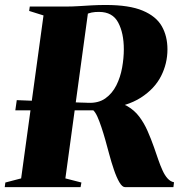

<svg xmlns="http://www.w3.org/2000/svg" viewBox="-42 -770 764 790"><path d="M-22.5 0 -20 -19 45 -36 137 -706.5 78 -725 80.5 -743H224.5Q256 -743 282.8 -744.8Q309.5 -746.5 336.2 -748Q363 -749.5 393.5 -749.5Q490 -749.5 545.2 -726.2Q600.5 -703 623.8 -662Q647 -621 647 -567Q647 -508.5 620.5 -456.5Q594 -404.5 537.5 -368.2Q481 -332 390 -322L412 -353Q453 -350 482 -333.2Q511 -316.5 531 -290Q551 -263.5 565.2 -231Q579.5 -198.5 591.5 -164.5Q600.5 -138.5 609 -113.8Q617.5 -89 626.8 -68.8Q636 -48.5 647.5 -35.8Q659 -23 674 -20L671.5 0H472.5Q461 0 449.2 -20Q437.5 -40 426.8 -71.5Q416 -103 407 -137Q399.5 -165.5 391.5 -193.8Q383.5 -222 375.2 -246.8Q367 -271.5 358.8 -289.8Q350.5 -308 342 -316Q330.5 -316 317.8 -316Q305 -316 284.5 -316Q264 -316 231 -316Q198 -316 146.8 -316Q95.5 -316 21 -316L27 -358Q88.5 -355.5 132.8 -353.8Q177 -352 207.5 -351Q238 -350 257.8 -349.2Q277.5 -348.5 289.2 -348Q301 -347.5 307.8 -347.5Q314.5 -347.5 320 -347Q363 -345 391.5 -365.2Q420 -385.5 436.8 -419Q453.5 -452.5 460.5 -491.8Q467.5 -531 467.5 -567Q467.5 -634 444.2 -677.5Q421 -721 365.5 -721Q357.5 -721 349.8 -720.5Q342 -720 335.2 -718.5Q328.5 -717 322.5 -715Q316.5 -713 311.5 -710L322 -731.5L227 -36L293 -19L289.5 0Z"/></svg>

Font: Merriweather 144pt Black
Style: Italic
Weight: 900
Italic angle: -7.8°
Version: Version 2.101